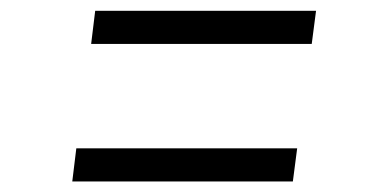

<svg xmlns="http://www.w3.org/2000/svg" viewBox="-20 -483 709 356"><path d="M156.5 -463H566L558 -401.5H149ZM121.5 -208H531L523 -146.5H114Z"/></svg>

Font: Merriweather 72pt Medium
Style: Italic
Weight: 500
Italic angle: -7.8°
Version: Version 2.101